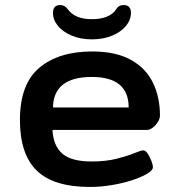

<svg xmlns="http://www.w3.org/2000/svg" viewBox="-20 -734 700 761"><path d="M337 7Q192 7 125.5 -58Q59 -123 59 -258Q59 -401 136 -465.5Q213 -530 345 -530Q439 -530 498.5 -497Q558 -464 586 -406.5Q614 -349 614 -276Q614 -264 606 -251Q598 -238 586 -228.5Q574 -219 562 -219H188Q191 -157 226.5 -125.5Q262 -94 343 -94Q400 -94 443 -105Q486 -116 512.5 -127Q539 -138 548 -138Q557 -138 565.5 -125Q574 -112 580 -96.5Q586 -81 586 -71Q586 -59 562.5 -45Q539 -31 501.5 -19Q464 -7 420.5 0Q377 7 337 7ZM190 -308H490Q490 -429 344 -429Q192 -429 190 -308ZM344 -578Q300 -578 265 -592.5Q230 -607 210 -631Q190 -655 190 -683Q190 -714 219 -714Q237 -714 249 -697Q277 -658 344 -658Q415 -658 441 -698Q450 -714 470 -714Q499 -714 499 -683Q499 -655 479 -631Q459 -607 424 -592.5Q389 -578 344 -578Z"/></svg>

Font: Asap Expanded SemiBold
Style: Regular
Weight: 600
Width: 7
Designer: Pablo Cosgaya
Foundry: Omnibus-Type
Version: Version 3.001; ttfautohint (v1.8.4.7-5d5b)